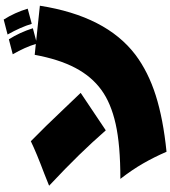

<svg xmlns="http://www.w3.org/2000/svg" viewBox="39 -958 922 1040"><g transform="rotate(-90 500.0 -438.0)"><path d="M891 -727Q873 -787 833 -858L914 -879Q952 -819 973 -749ZM799 -703 989 -683Q933 -325 724 -166Q631 -96 503.5 -55.5Q376 -15 198 3Q169 -64 134.5 -124Q100 -184 51 -247Q235 -247 348.5 -272.5Q462 -298 533 -350Q606 -403 652.5 -491.5Q699 -580 723 -711L782 -705Q764 -764 726 -830L807 -851Q844 -793 867 -721ZM314 -326Q250 -399 181 -470Q112 -541 14 -633L79 -659Q191 -701 255 -732Q332 -657 433 -550L517 -462Z"/></g></svg>

Font: Mantou Sans
Style: Regular
Weight: 400
Designer: Mant0u / artakana
Foundry: Mant0u / artakana
Version: Version 1.001;October 22, 2023;FontCreator 14.0.0.2901 64-bi